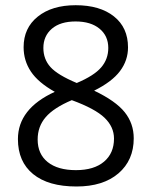

<svg xmlns="http://www.w3.org/2000/svg" viewBox="-20 -692 571 722"><path d="M264.6 -672.4Q355.5 -672.4 408.4 -630.4Q461.4 -588.4 461.4 -513.7Q461.4 -464.8 431.2 -424.6Q400.9 -384.3 334 -351.1Q415 -312.5 449 -270Q482.9 -227.5 482.9 -171.9Q482.9 -89.4 425.3 -40Q367.7 9.3 267.6 9.3Q161.6 9.3 104.5 -37.4Q47.4 -84 47.4 -168.9Q47.4 -283.2 186 -346.7Q123.5 -381.8 96.2 -422.9Q68.8 -463.9 68.8 -514.6Q68.8 -586.9 122.1 -629.6Q175.3 -672.4 264.6 -672.4ZM121.6 -167.5Q121.6 -112.8 159.4 -82.5Q197.3 -52.2 265.6 -52.2Q333.5 -52.2 371.1 -84Q408.7 -115.7 408.7 -170.9Q408.7 -214.8 373.3 -249Q337.9 -283.2 250 -315.4Q182.1 -286.6 151.9 -251.5Q121.6 -216.3 121.6 -167.5ZM264.2 -611.3Q207 -611.3 175 -584Q143.1 -556.6 143.1 -511.7Q143.1 -469.7 169.7 -439.9Q196.3 -410.2 268.6 -379.9Q333.5 -407.2 360.4 -438.5Q387.2 -469.7 387.2 -511.7Q387.2 -557.1 354.2 -584.2Q321.3 -611.3 264.2 -611.3Z"/></svg>

Font: Bpm'online Open Sans
Style: Regular
Weight: 400
Foundry: Ascender Corporation
Version: Version 1.10